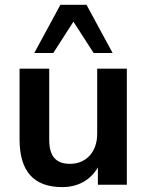

<svg xmlns="http://www.w3.org/2000/svg" viewBox="-20 -763 608 793"><path d="M237.3 9.8C312.7 9.8 370.6 -29.4 398 -100H384.3V0H503.9V-479.4H381.4V-209.8C381.4 -135.3 335.3 -86.3 269.6 -86.3C209.8 -86.3 183.3 -118.6 183.3 -186.3V-479.4H60.8V-188.2C60.8 -56.9 117.6 9.8 237.3 9.8ZM121.6 -544.1H200L283.3 -673.5L366.7 -544.1H445.1L337.3 -743.1H229.4Z"/></svg>

Font: LL Pando Sans
Style: Bold
Weight: 700
Designer: Joshua Smith
Foundry: Joshua Smith
Version: Version 1.000;Glyphs 3.2.1 (3258)